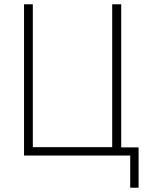

<svg xmlns="http://www.w3.org/2000/svg" viewBox="-20 -725 693 895"><path d="M587 150V0H92V-705H133V-39H503V-705H545V-38H626V150Z"/></svg>

Font: Nunito Sans 10pt Condensed ExtraLight
Style: Regular
Weight: 250
Width: 3
Designer: Vernon Adams
Foundry: Vernon Adams
Version: Version 3.101;gftools[0.9.27]